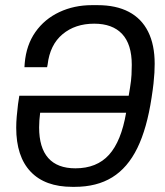

<svg xmlns="http://www.w3.org/2000/svg" viewBox="-20 -716 640 746"><path d="M261 10Q155 10 99 -49Q43 -108 43 -220Q43 -241 45 -263.5Q47 -286 50 -311L55 -344H480L485 -374Q490 -404 491 -425.5Q492 -447 492 -464Q492 -544 454.5 -584Q417 -624 346 -624Q272 -624 223 -583Q174 -542 165 -465L163 -455H75L76 -470Q82 -541 117.5 -591.5Q153 -642 210.5 -669Q268 -696 337 -696H359Q431 -696 480.5 -670Q530 -644 555.5 -593Q581 -542 581 -468Q581 -452 580 -433.5Q579 -415 576.5 -392Q574 -369 569 -337Q551 -217 513.5 -140.5Q476 -64 416 -27Q356 10 270 10ZM273 -62Q356 -62 403.5 -114.5Q451 -167 470 -278H136Q134 -263 133 -248.5Q132 -234 132 -221Q132 -142 167.5 -102Q203 -62 273 -62Z"/></svg>

Font: Chivo Mono Medium Light
Style: Italic
Weight: 300
Italic angle: -8.05°
Monospace: yes
Version: Version 1.008